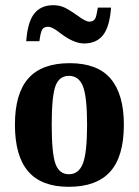

<svg xmlns="http://www.w3.org/2000/svg" viewBox="-20 -717 540 747"><path d="M461.9 -231.9Q461.9 -108.4 408.9 -49.3Q356 9.8 247.1 9.8Q141.6 9.8 89.8 -50Q38.1 -109.9 38.1 -231.9Q38.1 -353.5 90.6 -412.4Q143.1 -471.2 251 -471.2Q359.9 -471.2 410.9 -410.4Q461.9 -349.6 461.9 -231.9ZM318.8 -231.9Q318.8 -339.4 303 -380.6Q287.1 -421.9 248 -421.9Q210.4 -421.9 195.8 -382.3Q181.2 -342.8 181.2 -231.9Q181.2 -119.1 196 -79.1Q210.9 -39.1 248 -39.1Q286.6 -39.1 302.7 -81.3Q318.8 -123.5 318.8 -231.9ZM307.1 -547.9Q265.6 -547.9 210.9 -590.8Q183.1 -612.8 167 -612.8Q150.4 -612.8 144 -601.8Q137.7 -590.8 133.3 -556.6H82Q87.4 -631.8 113.5 -664.3Q139.6 -696.8 187 -696.8Q210.9 -696.8 230.2 -688Q249.5 -679.2 283.7 -654.8Q313.5 -632.8 327.1 -632.8Q336.4 -632.8 342 -636Q347.7 -639.2 351.3 -646.5Q355 -653.8 360.8 -687.5H412.1Q406.7 -613.3 381.1 -580.6Q355.5 -547.9 307.1 -547.9Z"/></svg>

Font: Tinos
Style: Bold
Weight: 700
Designer: Steve Matteson
Foundry: Monotype Imaging Inc.
Version: Version 1.23